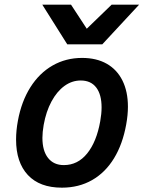

<svg xmlns="http://www.w3.org/2000/svg" viewBox="-20 -814 640 842"><path d="M50.5 -202Q50.5 -241.5 58.5 -284.5Q74 -369 113.2 -431.2Q152.5 -493.5 210.8 -526.8Q269 -560 340 -560Q403 -560 448 -534.5Q493 -509 517 -460.8Q541 -412.5 541 -346Q541 -310 533.5 -268.5Q518 -182 480 -119.8Q442 -57.5 383.8 -24.2Q325.5 9 251.5 9Q154 9 102.2 -46.5Q50.5 -102 50.5 -202ZM419.5 -282Q425.5 -315 425.5 -343Q425.5 -399.5 402 -430.2Q378.5 -461 334 -461Q295.5 -461 262.5 -437Q229.5 -413 205.8 -369Q182 -325 171.5 -266Q166 -234 166 -209.5Q166 -152.5 190.8 -121.2Q215.5 -90 260 -90Q321 -90 362.2 -141Q403.5 -192 419.5 -282ZM165.5 -793.5H291.5L360.5 -688L469.5 -793.5H590L428.5 -619.5H275Z"/></svg>

Font: JuliaMono SemiBold
Style: Italic
Weight: 600
Italic angle: -9°
Monospace: yes
Designer: cormullion
Foundry: corm
Version: Version 0.056; ttfautohint (v1.8.4)